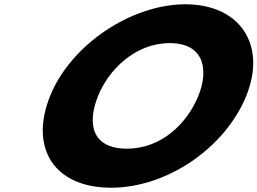

<svg xmlns="http://www.w3.org/2000/svg" viewBox="-20 -860 1200 895"><path d="M213.8 -413C116.4 -172 230.1 15 498.5 15C759.2 15 1030.5 -172 1127.9 -413C1225.3 -654 1095.8 -840 843.9 -840C594.2 -840 311.2 -654 213.8 -413ZM437.1 -413C486.8 -536 611.3 -659 770.8 -659C931.4 -659 954.3 -536 904.6 -413C854.9 -290 737 -167 572 -167C402.6 -167 387.4 -290 437.1 -413Z"/></svg>

Font: Hussar
Style: BdWideOblFour
Weight: 700
Foundry: Cannot Into Space Fonts
Version: Version 2.00